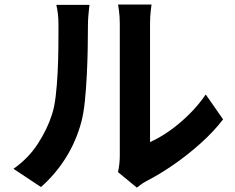

<svg xmlns="http://www.w3.org/2000/svg" viewBox="-20 -785 1040 851"><path d="M502.9 -22.3Q506.4 -36.8 508.7 -56.2Q511 -75.5 511 -95.7Q511 -106.8 511 -139.8Q511 -172.9 511 -219.9Q511 -267 511 -321.7Q511 -376.5 511 -432.1Q511 -487.8 511 -537.2Q511 -586.5 511 -624.1Q511 -661.7 511 -678.7Q511 -712.6 507.3 -737.6Q503.5 -762.7 503.3 -764.9H651.6Q651.4 -762.7 648.2 -737.2Q645 -711.8 645 -677.9Q645 -660.9 645 -627.5Q645 -594 645 -550.3Q645 -506.5 645 -457.7Q645 -408.9 645 -361.2Q645 -313.6 645 -271.5Q645 -229.5 645 -199Q645 -168.6 645 -155.3Q686 -173.3 730.1 -204.2Q774.2 -235 816.4 -276.4Q858.6 -317.7 892 -366.1L968.8 -255.9Q927.7 -202.2 869.5 -150Q811.3 -97.8 748.9 -54.7Q686.5 -11.7 629.7 17.3Q613.6 26 603.6 33.6Q593.6 41.2 586.5 46.6ZM39.7 -36.8Q106 -83.2 147.8 -147.9Q189.6 -212.5 209.9 -276.4Q220.9 -308.7 226.7 -357.1Q232.4 -405.5 235.3 -461Q238.2 -516.5 238.7 -571.4Q239.2 -626.3 239.2 -671.5Q239.2 -701.9 236.6 -723.5Q234 -745.1 229.7 -763.5H376.7Q376.5 -761.6 374.8 -747.5Q373.1 -733.4 371.5 -713.6Q369.8 -693.8 369.8 -673.1Q369.8 -628.6 368.8 -570.4Q367.8 -512.2 364.7 -451.1Q361.6 -390 356 -335.3Q350.3 -280.7 340.1 -243Q317.3 -158.4 271.6 -85.5Q225.9 -12.6 161.6 44Z"/></svg>

Font: Noto Sans SC Thin
Style: Regular
Weight: 100
Designer: Ryoko NISHIZUKA 西塚涼子 (kana, bopomofo & ideographs); Paul D. Hunt (Latin, Greek & Cyrillic); Sandoll Communications 산돌커뮤니
Foundry: Adobe
Version: Version 2.004-H2;hotconv 1.0.118;makeotfexe 2.5.65603